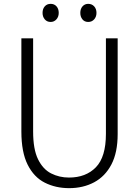

<svg xmlns="http://www.w3.org/2000/svg" viewBox="-20 -967 723 997"><path d="M339 10Q269 10 212.5 -18.5Q156 -47 123.5 -112Q91 -177 91 -284V-768H152V-284Q152 -192 177.5 -140Q203 -88 245.5 -66.5Q288 -45 338 -45Q426 -45 478 -98.5Q530 -152 530 -272V-768H591V-271Q591 -175 558.5 -113Q526 -51 469 -20.5Q412 10 339 10ZM243 -853Q224 -853 212.5 -866.5Q201 -880 201 -900Q201 -921 212.5 -934Q224 -947 243 -947Q262 -947 273.5 -934Q285 -921 285 -900Q285 -880 273 -866.5Q261 -853 243 -853ZM438 -853Q419 -853 408 -866.5Q397 -880 397 -900Q397 -921 408.5 -934Q420 -947 438 -947Q457 -947 469 -934Q481 -921 481 -900Q481 -880 469 -866.5Q457 -853 438 -853Z"/></svg>

Font: Yaldevi Light
Style: Regular
Weight: 300
Designer: Sol Matas, Rajitha Manaperi, Kosala Senevirathne
Foundry: Mooniak
Version: Version 1.100